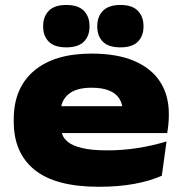

<svg xmlns="http://www.w3.org/2000/svg" viewBox="-20 -714 718 754"><path d="M368 19.5Q198.5 19.5 116.2 -46.8Q34 -113 34 -236V-245.5Q34 -368.5 113.8 -436Q193.5 -503.5 339.5 -503.5Q440 -503.5 507.5 -474.5Q575 -445.5 609 -392.5Q643 -339.5 643 -268V-261Q643 -243 641 -223.8Q639 -204.5 636.5 -191.5H455Q458.5 -212 460.2 -236.2Q462 -260.5 462 -276Q462 -305.5 448.8 -326.5Q435.5 -347.5 408.5 -358.5Q381.5 -369.5 339.5 -369.5Q279 -369.5 248.8 -344Q218.5 -318.5 218.5 -275V-253.5L220 -240.5V-212.5Q220 -200 225.2 -184.8Q230.5 -169.5 248.2 -155.5Q266 -141.5 302.8 -132.5Q339.5 -123.5 402.5 -123.5Q461.5 -123.5 519.5 -132.5Q577.5 -141.5 634 -158.5L615.5 -24Q570 -3.5 507.8 8Q445.5 19.5 368 19.5ZM124 -191.5V-297H598.5V-191.5ZM240 -528Q194 -528 171.8 -550.2Q149.5 -572.5 149.5 -609V-612Q149.5 -649 171.8 -671.8Q194 -694.5 240 -694.5Q287 -694.5 309.2 -671.8Q331.5 -649 331.5 -612V-609Q331.5 -572.5 309.2 -550.2Q287 -528 240 -528ZM453 -528Q406 -528 384 -550.2Q362 -572.5 362 -609V-612Q362 -649 384.5 -671.8Q407 -694.5 453 -694.5Q499 -694.5 521.2 -671.8Q543.5 -649 543.5 -612V-609Q543.5 -572.5 521.2 -550.2Q499 -528 453 -528Z"/></svg>

Font: Anek Latin Expanded ExtraBold
Style: Regular
Weight: 800
Width: 7
Designer: Yesha Goshar
Foundry: Ek Type
Version: Version 1.003